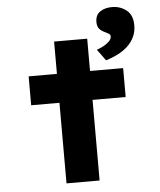

<svg xmlns="http://www.w3.org/2000/svg" viewBox="-57 -878 774 927"><g transform="rotate(-5 330.5 -414.5)"><path d="M227.6 0V-687.3H388V0ZM90.5 -390.6V-530.7H548.5V-390.6ZM469.7 -575.2 429.7 -629.9Q443.7 -634.4 460.3 -643Q476.9 -651.6 489.4 -663.4Q502 -675.3 502 -687.6Q502 -696.7 495.4 -701.1Q488.7 -705.5 477.4 -710.8Q459.1 -718.8 449.2 -730.4Q439.3 -742 439.3 -763.8Q439.3 -797 462.4 -813Q485.4 -828.9 519.8 -828.9Q560.2 -828.9 590.2 -805.3Q620.2 -781.7 620.2 -731.8Q620.2 -700.9 608.2 -675.7Q596.3 -650.4 575.1 -630.9Q553.9 -611.4 526.6 -597.7Q499.4 -584.1 469.7 -575.2Z"/></g></svg>

Font: Lexend Peta
Style: Regular
Weight: 400
Designer: Bonnie Shaver-Troup, Thomas Jockin
Foundry: Lexend
Version: Version 1.007